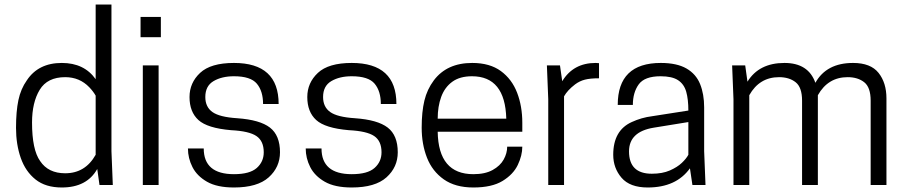

<svg xmlns="http://www.w3.org/2000/svg" viewBox="-20 -820 4010 851"><path d="M254 11Q182 11 137.5 -24.5Q93 -60 72 -120Q51 -180 51 -253Q51 -326 61.5 -376Q72 -426 99 -464Q150 -541 254 -541Q353 -541 404 -469V-800H474V-150L480 0H421L411 -71Q365 11 254 11ZM269 -52Q358 -52 404 -134V-396Q394 -414 376 -433Q333 -478 269 -478Q190 -478 156 -422Q122 -366 122 -277Q122 -156 158 -106Q194 -52 269 -52Z M683 0H613V-530H683ZM693 -655H603V-745H693Z M1017 11Q942 11 897.5 -14.5Q853 -40 833 -79.5Q813 -119 813 -162H883Q883 -48 1017 -48Q1087 -48 1118 -75.5Q1149 -103 1149 -145Q1149 -195 1116.5 -217Q1084 -239 1004 -243Q899 -252 859.5 -288Q820 -324 820 -390Q820 -453 867 -497Q914 -541 1017 -541Q1215 -541 1215 -359H1146Q1146 -416 1118.5 -449Q1091 -482 1017 -482Q963 -482 926.5 -460.5Q890 -439 890 -390Q890 -346 921.5 -323.5Q953 -301 1031 -296Q1132 -289 1176.5 -254.5Q1221 -220 1221 -145Q1221 -79 1171 -34Q1121 11 1017 11Z M1539 11Q1464 11 1419.5 -14.5Q1375 -40 1355 -79.5Q1335 -119 1335 -162H1405Q1405 -48 1539 -48Q1609 -48 1640 -75.5Q1671 -103 1671 -145Q1671 -195 1638.5 -217Q1606 -239 1526 -243Q1421 -252 1381.5 -288Q1342 -324 1342 -390Q1342 -453 1389 -497Q1436 -541 1539 -541Q1737 -541 1737 -359H1668Q1668 -416 1640.5 -449Q1613 -482 1539 -482Q1485 -482 1448.5 -460.5Q1412 -439 1412 -390Q1412 -346 1443.5 -323.5Q1475 -301 1553 -296Q1654 -289 1698.5 -254.5Q1743 -220 1743 -145Q1743 -79 1693 -34Q1643 11 1539 11Z M2078 11Q1998 11 1947 -25Q1896 -61 1872.5 -121Q1849 -181 1849 -254Q1849 -324 1861 -374Q1873 -424 1903 -464Q1961 -541 2073 -541Q2151 -541 2200 -505Q2249 -469 2272 -409Q2295 -349 2295 -276V-236H1920Q1923 -48 2078 -48Q2130 -48 2163.5 -66.5Q2197 -85 2212.5 -113Q2228 -141 2228 -170H2295Q2295 -131 2275 -89Q2255 -47 2207.5 -18Q2160 11 2078 11ZM2224 -294Q2219 -482 2072 -482Q2018 -482 1984.5 -457.5Q1951 -433 1935.5 -390.5Q1920 -348 1920 -294Z M2480 0H2410V-380L2404 -530H2462L2472 -460Q2521 -541 2620 -541L2635 -540V-473Q2596 -473 2572.5 -467Q2549 -461 2529 -446Q2495 -420 2480 -393Z M2851 11Q2772 11 2735 -32Q2698 -75 2698 -134Q2698 -242 2780 -279Q2823 -299 2871 -305L3031 -330Q3031 -380 3021.5 -413.5Q3012 -447 2985.5 -464.5Q2959 -482 2908 -482Q2837 -482 2811 -446Q2785 -410 2785 -355H2718Q2718 -541 2909 -541Q2980 -541 3022.5 -516.5Q3065 -492 3083 -447.5Q3101 -403 3101 -344V-150L3107 0H3049L3038 -74Q2977 11 2851 11ZM2869 -50Q2916 -50 2949 -64.5Q2982 -79 3002 -98Q3022 -117 3031 -134V-279L2877 -254Q2768 -236 2768 -149Q2768 -50 2869 -50Z M3909 0H3839V-374Q3839 -433 3810.5 -455.5Q3782 -478 3737 -478Q3650 -478 3605 -398V0H3535V-374Q3535 -433 3506.5 -455.5Q3478 -478 3433 -478Q3346 -478 3301 -398V0H3231V-380L3225 -530H3283L3293 -458Q3344 -541 3457 -541Q3563 -541 3594 -453Q3643 -541 3761 -541Q3839 -541 3874 -497Q3909 -453 3909 -384Z"/></svg>

Font: Tanohe Sans
Style: Regular
Weight: 400
Designer: Village Type and Design LLC & Cristiano Sobral
Foundry: Cooper Hewitt Smithsonian Design Museum
Version: Version 1.00;September 29, 2021;FontCreator 13.0.0.2655 64-b